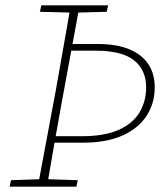

<svg xmlns="http://www.w3.org/2000/svg" viewBox="-20 -696 600 716"><path d="M174 -164 176 -188H285Q369 -188 422 -211.5Q475 -235 500 -276.5Q525 -318 525 -370Q525 -435 480 -471Q435 -507 336 -507H243L245 -532H342Q414 -532 461.5 -512.5Q509 -493 533 -457Q557 -421 557 -370Q557 -311 526.5 -264Q496 -217 436.5 -190.5Q377 -164 291 -164ZM16 0 21 -24 135 -28H150L270 -24L265 0ZM121 0 189 -364Q203 -442 216.5 -520Q230 -598 244 -676H277L210 -313Q196 -235 182 -156.5Q168 -78 155 0ZM129 -652 134 -676H383L378 -652L265 -649H250Z"/></svg>

Font: Source Serif 4 ExtraLight
Style: Italic
Weight: 250
Italic angle: -12°
Designer: Frank Grießhammer
Foundry: Adobe Systems Incorporated
Version: Version 4.004;hotconv 1.0.116;makeotfexe 2.5.65601